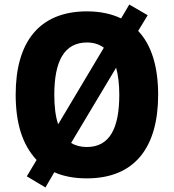

<svg xmlns="http://www.w3.org/2000/svg" viewBox="-20 -775 765 845"><path d="M676 -358C676 -479 648 -576 588 -639L630 -708L549 -755L513 -694C471 -714 421 -725 363 -725C150 -725 49 -587 49 -359C49 -237 76 -141 141 -71L98 1L180 50L219 -17C259 1 307 10 362 10C576 10 676 -130 676 -358ZM219 -358C219 -505 262 -588 363 -588C392 -588 417 -580 437 -565L236 -228C224 -263 219 -307 219 -358ZM505 -358C505 -211 463 -128 362 -128C336 -128 312 -134 293 -146L491 -477C500 -445 505 -405 505 -358Z"/></svg>

Font: Noto Sans Thai Looped SemiCondensed ExtraBold
Style: Regular
Weight: 800
Width: 4
Designer: Sasikarn Vongin, Ben Mitchell
Foundry: The Fontpad Ltd
Version: Version 1.001